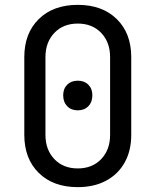

<svg xmlns="http://www.w3.org/2000/svg" viewBox="-20 -760 640 790"><path d="M300 10Q199 10 139.5 -48.5Q80 -107 80 -205V-525Q80 -623 139.5 -681.5Q199 -740 300 -740Q401 -740 460.5 -681.5Q520 -623 520 -525V-205Q520 -140 493 -91.5Q466 -43 416.5 -16.5Q367 10 300 10ZM300 -67Q360 -67 396.5 -105.5Q433 -144 433 -205V-525Q433 -586 396.5 -624.5Q360 -663 300 -663Q240 -663 203.5 -624.5Q167 -586 167 -525V-205Q167 -144 203.5 -105.5Q240 -67 300 -67ZM300 -306Q273 -306 256.5 -323Q240 -340 240 -368Q240 -395 256.5 -411.5Q273 -428 300 -428Q327 -428 343.5 -411.5Q360 -395 360 -368Q360 -340 343.5 -323Q327 -306 300 -306Z"/></svg>

Font: JetBrainsMono NF
Style: Regular
Weight: 400
Designer: Philipp Nurullin, Konstantin Bulenkov
Foundry: JetBrains
Version: Version 2.251; ttfautohint (v1.8.3);Nerd Fonts 2.2.2